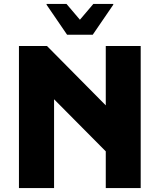

<svg xmlns="http://www.w3.org/2000/svg" viewBox="-20 -953 810 973"><path d="M450 -777 554 -929V-933H453L385 -853L317 -933H216V-929L320 -777ZM516 -720V-419L218 -720H76V0H254V-450L516 -186V0H693V-720Z"/></svg>

Font: Kufam Arabic Latin Roman Bold
Style: Regular
Weight: 700
Designer: Wael Morcos & Artur Schmal
Version: Version 1.200;PS 001.200;hotconv 1.0.88;makeotf.lib2.5.64775